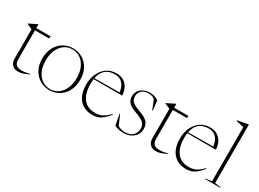

<svg xmlns="http://www.w3.org/2000/svg" viewBox="-34 -1384 2753 2043"><g transform="rotate(30 1343.0 -362.5)"><path d="M123.5 -108Q123.5 -67 144.2 -45.5Q165 -24 210 -24Q235.5 -24 258.8 -27.5Q282 -31 315 -39V-32.5Q275.5 -15.5 253.5 -7.5Q231.5 0.5 216 3.2Q200.5 6 181.5 6Q155.5 6 133.8 -5.8Q112 -17.5 99 -40.5Q86 -63.5 86 -97.5V-457.5L21 -485V-490.5Q37.5 -498 47.2 -502.8Q57 -507.5 63.8 -511Q70.5 -514.5 77.2 -517.8Q84 -521 94 -526Q104 -531 121 -539.5H123.5V-475ZM109.5 -465V-493H301L295.5 -465Z M572.5 -3.5Q628.5 -3.5 671 -33.8Q713.5 -64 738 -119Q762.5 -174 762.5 -248.5Q762.5 -320 738.2 -374.5Q714 -429 671 -459.2Q628 -489.5 571.5 -489.5Q516 -489.5 473.2 -459.2Q430.5 -429 406.2 -374Q382 -319 382 -244.5Q382 -172.5 406.2 -118.2Q430.5 -64 473.5 -33.8Q516.5 -3.5 572.5 -3.5ZM571.5 10Q509 10 456.2 -20.5Q403.5 -51 371.8 -107.5Q340 -164 340 -242Q340 -323 370.8 -381.2Q401.5 -439.5 454.2 -471.2Q507 -503 573 -503Q636 -503 688.5 -472.5Q741 -442 772.5 -385.5Q804 -329 804 -251Q804 -170.5 773.5 -112Q743 -53.5 690.2 -21.8Q637.5 10 571.5 10Z M1107 -503Q1160.5 -503 1197 -479.5Q1233.5 -456 1253 -416.5Q1272.5 -377 1275 -327.5H914V-340L1244 -343L1235 -332.5Q1230 -382.5 1212.5 -416.5Q1195 -450.5 1165.8 -468Q1136.5 -485.5 1096 -485.5Q1035 -485.5 995.8 -459Q956.5 -432.5 938 -383.8Q919.5 -335 919.5 -268.5Q919.5 -189 942.5 -134.2Q965.5 -79.5 1008.8 -51.5Q1052 -23.5 1113.5 -23.5Q1146 -23.5 1172.5 -30.8Q1199 -38 1225.8 -56.2Q1252.5 -74.5 1283.5 -107L1289.5 -101Q1255 -59.5 1226 -35.2Q1197 -11 1167.5 -0.5Q1138 10 1102 10Q1035.5 10 986.2 -18.5Q937 -47 910.2 -103Q883.5 -159 883.5 -241.5Q883.5 -312.5 909.8 -371.8Q936 -431 986 -467Q1036 -503 1107 -503Z M1517.5 -503Q1547 -503 1571.8 -495.5Q1596.5 -488 1622 -472L1637 -351.5H1629.5L1581.5 -471L1594.5 -455.5Q1575.5 -473 1555.5 -481Q1535.5 -489 1513 -489Q1454.5 -489 1424.8 -460.8Q1395 -432.5 1395 -389.5Q1395 -364 1405.8 -344.5Q1416.5 -325 1443.2 -308.8Q1470 -292.5 1518 -276Q1554 -263 1579.5 -249.2Q1605 -235.5 1620.8 -218.8Q1636.5 -202 1643.8 -181Q1651 -160 1651 -133Q1651 -93 1630.2 -60.8Q1609.5 -28.5 1572.2 -9.2Q1535 10 1486 10Q1453 10 1424.5 4.2Q1396 -1.5 1372 -13L1346.5 -147H1353.5L1408.5 -18L1394 -37Q1404 -28 1419.2 -20.8Q1434.5 -13.5 1453.8 -9.2Q1473 -5 1495.5 -5Q1554 -5 1587.8 -37.8Q1621.5 -70.5 1621.5 -120.5Q1621.5 -143.5 1614.8 -160.8Q1608 -178 1593.2 -192Q1578.5 -206 1554.2 -218Q1530 -230 1494.5 -243Q1447 -259.5 1419 -278.5Q1391 -297.5 1379 -321.2Q1367 -345 1367 -376.5Q1367 -414.5 1387.2 -443Q1407.5 -471.5 1441.8 -487.2Q1476 -503 1517.5 -503Z M1817 -108Q1817 -67 1837.8 -45.5Q1858.5 -24 1903.5 -24Q1929 -24 1952.2 -27.5Q1975.5 -31 2008.5 -39V-32.5Q1969 -15.5 1947 -7.5Q1925 0.5 1909.5 3.2Q1894 6 1875 6Q1849 6 1827.2 -5.8Q1805.5 -17.5 1792.5 -40.5Q1779.5 -63.5 1779.5 -97.5V-457.5L1714.5 -485V-490.5Q1731 -498 1740.8 -502.8Q1750.5 -507.5 1757.2 -511Q1764 -514.5 1770.8 -517.8Q1777.5 -521 1787.5 -526Q1797.5 -531 1814.5 -539.5H1817V-475ZM1803 -465V-493H1994.5L1989 -465Z M2258 -503Q2311.5 -503 2348 -479.5Q2384.5 -456 2404 -416.5Q2423.5 -377 2426 -327.5H2065V-340L2395 -343L2386 -332.5Q2381 -382.5 2363.5 -416.5Q2346 -450.5 2316.8 -468Q2287.5 -485.5 2247 -485.5Q2186 -485.5 2146.8 -459Q2107.5 -432.5 2089 -383.8Q2070.5 -335 2070.5 -268.5Q2070.5 -189 2093.5 -134.2Q2116.5 -79.5 2159.8 -51.5Q2203 -23.5 2264.5 -23.5Q2297 -23.5 2323.5 -30.8Q2350 -38 2376.8 -56.2Q2403.5 -74.5 2434.5 -107L2440.5 -101Q2406 -59.5 2377 -35.2Q2348 -11 2318.5 -0.5Q2289 10 2253 10Q2186.5 10 2137.2 -18.5Q2088 -47 2061.2 -103Q2034.5 -159 2034.5 -241.5Q2034.5 -312.5 2060.8 -371.8Q2087 -431 2137 -467Q2187 -503 2258 -503Z M2596 -16.5 2669 -6.5V0H2483.5V-6.5L2558 -16.5V-681Q2551.5 -682.5 2536.8 -686.2Q2522 -690 2502.8 -694.5Q2483.5 -699 2464 -703.5V-711L2592 -735H2596V-680.5Z"/></g></svg>

Font: Newsreader 60pt ExtraLight
Style: Regular
Weight: 250
Designer: Hugues Gentile
Foundry: Production Type
Version: Version 1.003